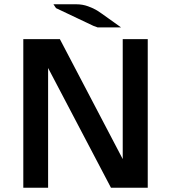

<svg xmlns="http://www.w3.org/2000/svg" viewBox="-20 -878 808 898"><path d="M230 -858H337Q366 -858 392 -848.5Q418 -839 434 -829Q450 -819 486.5 -792.5Q523 -766 546 -750H450H436Q434 -751 428.5 -753Q423 -755 417 -757L242 -840ZM89 0V-695H260L554 -134V-695H671V0H499L205 -560V0Z"/></svg>

Font: Coval
Style: Bold
Weight: 700
Foundry: Context Ltd
Version: Version 001.000